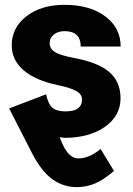

<svg xmlns="http://www.w3.org/2000/svg" viewBox="-20 -558 547 791"><path d="M317.9 -148.4Q317.9 -169.9 293.7 -183.3Q269.5 -196.8 219.7 -207Q125.5 -226.6 76.9 -268.8Q28.3 -311 28.3 -371.1Q28.3 -443.4 88.6 -490.7Q148.9 -538.1 246.1 -538.1Q350.1 -538.1 413.6 -490.7Q477.1 -443.4 477.1 -366.2H312.5Q312.5 -429.7 245.6 -429.7Q219.7 -429.7 202.1 -416Q184.6 -402.3 184.6 -379.4Q184.6 -357.9 205.8 -344Q227.1 -330.1 284.7 -319.3Q384.8 -300.8 430.7 -260.7Q476.6 -220.7 476.6 -153.3Q476.6 -81.1 412.4 -35.6Q348.1 9.8 245.6 9.8L225.6 7.3L236.8 33.7Q263.7 94.7 302.7 94.7Q347.2 94.7 394.5 55.7L449.7 146.5L420.9 168.9Q362.8 212.9 296.4 212.9Q240.2 212.9 194.8 179.7Q149.4 146.5 110.8 70.8L17.6 -111.3L169.9 -169.4Q178.7 -128.9 196 -114Q213.4 -99.1 250 -99.1Q317.9 -99.1 317.9 -148.4Z"/></svg>

Font: Roboto Black
Style: Regular
Weight: 900
Designer: Google
Version: Version 2.134; 2016